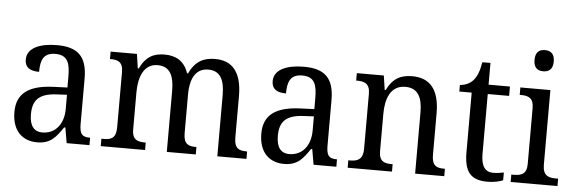

<svg xmlns="http://www.w3.org/2000/svg" viewBox="-49 -915 3244 1083"><g transform="rotate(5 1573.0 -374.0)"><path d="M188 10C265 10 294 -30 333 -87H340L355 0H484V-42H481C439 -42 424 -58 424 -114V-373C424 -500 367 -546 253 -546C157 -546 84 -516 84 -450C84 -406 112 -387 165 -387C165 -451 179 -496 248 -496C321 -496 332 -446 332 -373V-313L256 -310C115 -305 46 -256 46 -150C46 -41 107 10 188 10ZM213 -48C163 -48 140 -83 140 -145C140 -223 173 -264 275 -269L333 -272V-191C333 -106 286 -48 213 -48Z M548 0H799V-42H797C756 -42 722 -49 722 -109V-320C722 -406 750 -483 828 -483C897 -483 922 -433 922 -346V0H1086V-42H1083C1042 -42 1013 -51 1013 -114V-334C1013 -413 1038 -483 1115 -483C1183 -483 1208 -433 1208 -346V0H1373V-42H1370C1329 -42 1300 -51 1300 -114V-350C1300 -487 1243 -546 1149 -546C1089 -546 1038 -527 1003 -452H997C974 -522 923 -546 863 -546C803 -546 758 -527 723 -455H718L706 -536H557V-494H560C601 -494 631 -485 631 -426V-114C631 -51 602 -42 561 -42H548Z M1586 10C1663 10 1692 -30 1731 -87H1738L1753 0H1882V-42H1879C1837 -42 1822 -58 1822 -114V-373C1822 -500 1765 -546 1651 -546C1555 -546 1482 -516 1482 -450C1482 -406 1510 -387 1563 -387C1563 -451 1577 -496 1646 -496C1719 -496 1730 -446 1730 -373V-313L1654 -310C1513 -305 1444 -256 1444 -150C1444 -41 1505 10 1586 10ZM1611 -48C1561 -48 1538 -83 1538 -145C1538 -223 1571 -264 1673 -269L1731 -272V-191C1731 -106 1684 -48 1611 -48Z M1946 0H2197V-42H2192C2152 -42 2120 -49 2120 -109V-320C2120 -406 2147 -483 2231 -483C2302 -483 2328 -432 2328 -346V0H2493V-42H2488C2447 -42 2419 -51 2419 -114V-350C2419 -487 2362 -546 2265 -546C2203 -546 2157 -527 2121 -455H2116L2104 -536H1951V-494H1956C1996 -494 2029 -485 2029 -426V-114C2029 -51 1995 -42 1954 -42H1946Z M2739 10C2773 10 2809 2 2826 -6V-50C2807 -46 2789 -43 2765 -43C2722 -43 2697 -73 2697 -143V-483H2818V-536H2697V-659H2651C2642 -606 2630 -577 2610 -554C2590 -532 2562 -522 2536 -520V-483H2606V-145C2606 -30 2647 10 2739 10Z M2997 -638C3028 -638 3052 -653 3052 -698C3052 -743 3028 -758 2997 -758C2966 -758 2943 -743 2943 -698C2943 -653 2966 -638 2997 -638ZM2869 0H3134V-42H3122C3079 -42 3047 -51 3047 -114V-536H2877V-494H2883C2924 -494 2956 -485 2956 -426V-109C2956 -50 2923 -42 2881 -42H2869Z"/></g></svg>

Font: Noto Serif Devanagari SemiCondensed
Style: Regular
Weight: 400
Width: 4
Designer: Universal Thirst, Indian Type Foundry and the Monotype Design Team
Foundry: Monotype Imaging Inc.
Version: Version 2.004